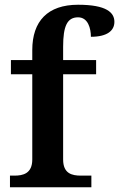

<svg xmlns="http://www.w3.org/2000/svg" viewBox="-20 -789 502 809"><path d="M22 0H365V-49H321C284 -49 246 -57 246 -117V-476H385V-536H246V-592C246 -679 263 -716 309 -716C351 -716 363 -669 363 -634C432 -634 462 -660 462 -697C462 -736 429 -769 309 -769C181 -769 116 -700 116 -578V-536H26V-476H116V-117C116 -57 76 -49 41 -49H22Z"/></svg>

Font: Noto Serif Sinhala SemiBold
Style: Regular
Weight: 600
Designer: Jelle Bosma - Monotype Design Team
Foundry: Monotype Imaging Inc.
Version: Version 2.007